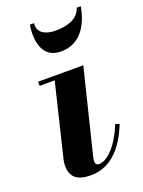

<svg xmlns="http://www.w3.org/2000/svg" viewBox="-138 -775 636 851"><g transform="rotate(-20 180.0 -350.0)"><path d="M133.5 -710H113.5C103.5 -649 108.5 -551 203.5 -551C308.5 -551 343.5 -649 353.5 -710H334C321 -661 264 -646 213.5 -646C163 -646 126.5 -667 133.5 -710ZM337 -160.5 318.5 -167C285 -82 232.5 -24.5 190.5 -24.5C179 -24.5 174 -33 174 -43.5C174 -49 175 -56 176.5 -62L274.5 -460H61.5V-440.5H132.5L49.5 -97.5C47.5 -90.5 46 -78 46 -68C46 -15 77 10 140 10C230.5 10 294.5 -54 337 -160.5Z"/></g></svg>

Font: Bodoni* 11pt
Style: Bold Italic
Weight: 700
Italic angle: -13°
Version: Version 2.3